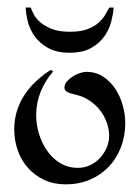

<svg xmlns="http://www.w3.org/2000/svg" viewBox="-20 -464 363 500"><path d="M306.2 -144Q306.2 -109.9 294.9 -80.6Q283.7 -51.3 263.2 -29.8Q242.7 -8.3 214.1 3.9Q185.5 16.1 150.9 16.1Q120.1 16.1 95.5 4.6Q70.8 -6.8 53.2 -26.4Q35.6 -45.9 26.4 -72Q17.1 -98.1 17.1 -127.9Q17.1 -152.8 24.2 -175.3Q31.2 -197.8 43.9 -217Q56.6 -236.3 74.2 -252.7Q91.8 -269 112.3 -282.2L118.2 -277.8Q97.7 -253.9 85.9 -225.1Q74.2 -196.3 74.2 -164.1Q74.2 -140.6 81.3 -116.5Q88.4 -92.3 102.1 -72.3Q115.7 -52.2 136.2 -39.6Q156.7 -26.9 183.1 -26.9Q199.7 -26.9 214.4 -33.7Q229 -40.5 240 -52.2Q251 -64 257.6 -78.9Q264.2 -93.8 264.2 -109.9Q264.2 -125.5 259.5 -140.4Q254.9 -155.3 246.6 -168.2Q238.3 -181.2 226.6 -191.7Q214.8 -202.1 201.2 -209Q193.4 -212.9 186.3 -214.8Q179.2 -216.8 170.9 -219.2Q167.5 -219.7 163.6 -220.9Q159.7 -222.2 156.2 -223.9Q152.8 -225.6 150.4 -228.5Q147.9 -231.4 147.9 -235.8Q147.9 -244.6 154.3 -252Q160.6 -259.3 169.4 -264.9Q178.2 -270.5 188 -273.7Q197.8 -276.9 205.1 -276.9Q230 -276.9 249 -264.2Q268.1 -251.5 280.8 -231.9Q293.5 -212.4 299.8 -189Q306.2 -165.5 306.2 -144ZM161.6 -326.7Q127.4 -326.7 105.5 -338.9Q83.5 -351.1 70.6 -369.1Q57.6 -387.2 52.5 -407.7Q47.4 -428.2 46.9 -444.3H60.1Q62 -438.5 67.1 -428Q72.3 -417.5 83.5 -407.2Q94.7 -397 113.5 -389.2Q132.3 -381.3 161.6 -381.3Q190.9 -381.3 208.7 -388.4Q226.6 -395.5 237.5 -405.5Q248.5 -415.5 254.4 -426.3Q260.3 -437 264.6 -444.3H275.9Q274.9 -428.7 269.8 -408.2Q264.6 -387.7 252 -369.6Q239.3 -351.6 217.5 -339.1Q195.8 -326.7 161.6 -326.7Z"/></svg>

Font: Montez
Style: Regular
Weight: 400
Designer: Astigmatic (AOETI)
Foundry: Astigmatic (AOETI)
Version: Version 1.001